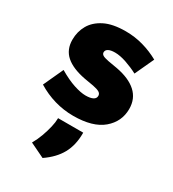

<svg xmlns="http://www.w3.org/2000/svg" viewBox="-181 -580 851 945"><g transform="rotate(30 245.0 -107.5)"><path d="M236 10Q182 10 130 -5Q78 -20 31 -49L83 -162Q132 -133 172 -120Q212 -107 239 -107Q266 -107 280.5 -114.5Q295 -122 295 -137Q295 -149 284 -156Q273 -163 247 -168L195 -177Q121 -191 83.5 -224Q46 -257 46 -313Q46 -359 67.5 -396.5Q89 -434 134.5 -457Q180 -480 254 -480Q305 -480 353 -466.5Q401 -453 444 -429L394 -321Q362 -338 325.5 -350.5Q289 -363 260 -363Q236 -363 223 -356Q210 -349 210 -336Q210 -327 218.5 -321Q227 -315 253 -310L305 -301Q380 -287 419.5 -251Q459 -215 459 -157Q459 -85 403 -37.5Q347 10 236 10ZM210 265 127 225Q143 197 154 166.5Q165 136 171.5 108Q178 80 178 61V57H321V61Q321 128 294 177Q267 226 210 265Z"/></g></svg>

Font: Gantari ExtraBold
Style: Regular
Weight: 800
Version: Version 1.000